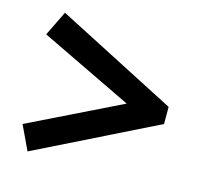

<svg xmlns="http://www.w3.org/2000/svg" viewBox="-80 -587 691 671"><g transform="rotate(15 265.0 -251.0)"><path d="M74.7 0 33.1 -88.1 366.2 -251.1 31.8 -412.1 75.7 -502 510.7 -278V-216Z"/></g></svg>

Font: Faustina Light
Style: Regular
Weight: 300
Designer: Alfonso Garcia
Foundry: http://www.omnibus-type.com
Version: Version 1.200